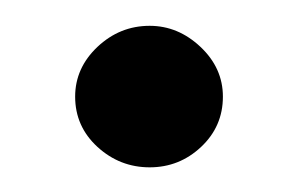

<svg xmlns="http://www.w3.org/2000/svg" viewBox="-20 -117 234 151"><path d="M155.3 -41Q155.3 -17.6 138.2 -1.5Q121.1 14.6 97.7 14.6Q74.2 14.6 56.6 -1.5Q39.1 -17.6 39.1 -41Q39.1 -63.5 56.6 -80.1Q74.2 -96.7 97.7 -96.7Q120.1 -96.7 137.7 -80.1Q155.3 -63.5 155.3 -41Z"/></svg>

Font: Padauk
Style: Regular
Weight: 400
Designer: Debbi Hosken
Foundry: SIL
Version: Version 3.003; ttfautohint (v1.8.2) -l 8 -r 50 -G 200 -x 14 